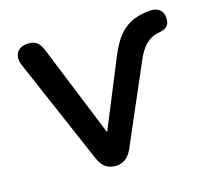

<svg xmlns="http://www.w3.org/2000/svg" viewBox="-80 -587 737 684"><g transform="rotate(-15 288.5 -244.5)"><path d="M266 7C294 7 315 -8 328 -38L454 -330C474 -378 498 -405 538 -412C570 -418 579 -431 577 -458C575 -484 556 -498 527 -496C447 -489 407 -454 373 -373L268 -117L131 -455C119 -485 105 -495 80 -495C36 -495 20 -463 36 -427L204 -38C217 -8 236 7 266 7Z"/></g></svg>

Font: Nunito SemiBold
Style: Regular
Weight: 600
Designer: Vernon Adams
Foundry: Vernon Adams
Version: Version 3.602